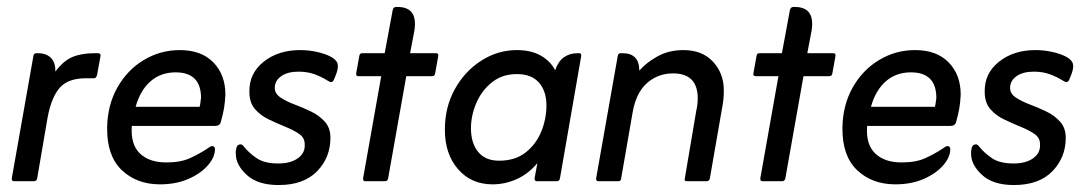

<svg xmlns="http://www.w3.org/2000/svg" viewBox="-20 -521 3124 552"><path d="M139 -315Q162 -346 188 -357Q214 -368 252 -368H262Q270 -368 269 -360L259 -305Q256 -296 251 -296H227Q176 -296 152 -269Q128 -242 117 -184L87 -9Q86 0 77 0H20Q13 0 14 -9L76 -360Q77 -368 85 -368H90Q113 -368 126.5 -354.5Q140 -341 139 -315Z M359 -159Q355 -106 382 -80Q409 -54 458 -54Q499 -54 525.5 -66Q552 -78 575 -93Q579 -96 583 -98.5Q587 -101 590 -101Q598 -101 598 -92Q598 -69 577.5 -45.5Q557 -22 521.5 -6.5Q486 9 440 9Q373 9 330 -32Q287 -73 288 -154Q289 -219 317.5 -269.5Q346 -320 393.5 -348.5Q441 -377 497 -377Q559 -377 593.5 -341.5Q628 -306 628 -249Q627 -227 624 -209.5Q621 -192 615 -171Q612 -159 599 -159ZM370 -214H554Q556 -222 556.5 -228.5Q557 -235 558 -239Q558 -313 485 -313Q442 -313 412.5 -287Q383 -261 370 -214Z M924 -288Q903 -301 883 -308Q863 -315 838 -315Q807 -315 788.5 -302Q770 -289 770 -268Q770 -252 786 -241Q802 -230 826 -221Q850 -212 874 -200.5Q898 -189 914 -171Q930 -153 930 -125Q930 -68 891.5 -28.5Q853 11 781 11Q721 11 689.5 -18Q658 -47 658 -78Q657 -85 659.5 -95.5Q662 -106 672 -106Q675 -106 677 -104Q679 -102 680 -101Q695 -82 717.5 -66.5Q740 -51 780 -51Q816 -51 837 -66.5Q858 -82 856 -107Q856 -125 840 -136Q824 -147 800.5 -156.5Q777 -166 753 -177.5Q729 -189 713 -207.5Q697 -226 697 -257Q696 -310 738 -343.5Q780 -377 843 -377Q867 -377 890 -372Q913 -367 929 -359Q947 -350 950.5 -338Q954 -326 945 -304L940 -292Q937 -285 932 -285Q930 -285 928 -286Q926 -287 924 -288Z M1076 -302H1010Q1003 -302 1004 -310L1013 -360Q1014 -368 1021 -368H1086L1109 -492Q1111 -501 1119 -501H1123Q1183 -501 1171 -431L1159 -368H1234Q1241 -368 1240 -360L1231 -310Q1230 -302 1222 -302H1148L1096 -9Q1095 0 1086 0H1030Q1023 0 1024 -9Z M1525 -52Q1499 -21 1465.5 -6Q1432 9 1396 9Q1335 9 1297 -34.5Q1259 -78 1259 -148Q1259 -213 1287.5 -264.5Q1316 -316 1363.5 -346.5Q1411 -377 1466 -377Q1507 -377 1535 -361Q1563 -345 1576 -319Q1585 -345 1601.5 -356.5Q1618 -368 1640 -368H1645Q1652 -368 1651 -360L1590 -9Q1589 0 1580 0H1524Q1516 0 1517 -9ZM1334 -152Q1334 -110 1354.5 -84.5Q1375 -59 1415 -59Q1461 -59 1491 -82.5Q1521 -106 1536 -142.5Q1551 -179 1551 -218Q1551 -259 1529.5 -283.5Q1508 -308 1466 -308Q1424 -308 1394.5 -284.5Q1365 -261 1349.5 -225Q1334 -189 1334 -152Z M1818 -318Q1838 -341 1870.5 -359Q1903 -377 1945 -377Q1999 -377 2030 -343.5Q2061 -310 2061 -261Q2061 -250 2060 -238Q2059 -226 2057 -216L2021 -9Q2020 0 2011 0H1955Q1946 0 1949 -9L1982 -204Q1984 -212 1985 -221.5Q1986 -231 1986 -238Q1986 -310 1915 -310Q1872 -310 1840.5 -282.5Q1809 -255 1799 -199L1766 -9Q1766 0 1757 0H1700Q1693 0 1694 -9L1756 -360Q1757 -368 1765 -368H1770Q1818 -368 1818 -318Z M2218 -302H2152Q2145 -302 2146 -310L2155 -360Q2156 -368 2163 -368H2228L2251 -492Q2253 -501 2261 -501H2265Q2325 -501 2313 -431L2301 -368H2376Q2383 -368 2382 -360L2373 -310Q2372 -302 2364 -302H2290L2238 -9Q2237 0 2228 0H2172Q2165 0 2166 -9Z M2473 -159Q2469 -106 2496 -80Q2523 -54 2572 -54Q2613 -54 2639.5 -66Q2666 -78 2689 -93Q2693 -96 2697 -98.5Q2701 -101 2704 -101Q2712 -101 2712 -92Q2712 -69 2691.5 -45.5Q2671 -22 2635.5 -6.5Q2600 9 2554 9Q2487 9 2444 -32Q2401 -73 2402 -154Q2403 -219 2431.5 -269.5Q2460 -320 2507.5 -348.5Q2555 -377 2611 -377Q2673 -377 2707.5 -341.5Q2742 -306 2742 -249Q2741 -227 2738 -209.5Q2735 -192 2729 -171Q2726 -159 2713 -159ZM2484 -214H2668Q2670 -222 2670.5 -228.5Q2671 -235 2672 -239Q2672 -313 2599 -313Q2556 -313 2526.5 -287Q2497 -261 2484 -214Z M3038 -288Q3017 -301 2997 -308Q2977 -315 2952 -315Q2921 -315 2902.5 -302Q2884 -289 2884 -268Q2884 -252 2900 -241Q2916 -230 2940 -221Q2964 -212 2988 -200.5Q3012 -189 3028 -171Q3044 -153 3044 -125Q3044 -68 3005.5 -28.5Q2967 11 2895 11Q2835 11 2803.5 -18Q2772 -47 2772 -78Q2771 -85 2773.5 -95.5Q2776 -106 2786 -106Q2789 -106 2791 -104Q2793 -102 2794 -101Q2809 -82 2831.5 -66.5Q2854 -51 2894 -51Q2930 -51 2951 -66.5Q2972 -82 2970 -107Q2970 -125 2954 -136Q2938 -147 2914.5 -156.5Q2891 -166 2867 -177.5Q2843 -189 2827 -207.5Q2811 -226 2811 -257Q2810 -310 2852 -343.5Q2894 -377 2957 -377Q2981 -377 3004 -372Q3027 -367 3043 -359Q3061 -350 3064.5 -338Q3068 -326 3059 -304L3054 -292Q3051 -285 3046 -285Q3044 -285 3042 -286Q3040 -287 3038 -288Z"/></svg>

Font: Zain
Style: Italic
Weight: 400
Italic angle: -10°
Designer: Zain,Boutros
Foundry: Mobile Telecommunications Company (Zain), 2024
Version: Version 1.51; ttfautohint (v1.8.4)